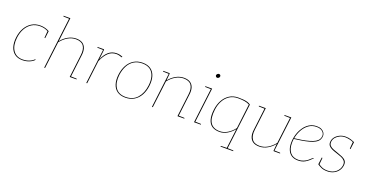

<svg xmlns="http://www.w3.org/2000/svg" viewBox="-39 -1517 4748 2495"><g transform="rotate(20 2335.5 -270.0)"><path d="M216 6Q151 6 109 -25.5Q67 -57 49.5 -113.5Q32 -170 41 -245Q50 -320 82.5 -377Q115 -434 166.5 -466Q218 -498 286 -498Q319 -498 350.5 -490Q382 -482 411 -465L410 -458H401Q375 -473 346.5 -480.5Q318 -488 285 -488Q221 -488 172 -457.5Q123 -427 92.5 -372.5Q62 -318 53 -245Q40 -136 83.5 -70Q127 -4 217 -4Q247 -4 274.5 -10.5Q302 -17 326.5 -29.5Q351 -42 369 -60Q374 -64 377 -60L379 -58Q358 -32 314 -13Q270 6 216 6ZM397 -465 410 -459 399 -365H393Q390 -365 389 -367.5Q388 -370 389 -372Z M518 0 606 -720H618L578 -388Q617 -438 671 -468Q725 -498 782 -498Q837 -498 870 -476Q903 -454 916 -413Q929 -372 921 -314L883 0H871L909 -314Q920 -397 889 -442.5Q858 -488 781 -488Q724 -488 671.5 -457.5Q619 -427 576 -373L530 0ZM880 0 882 -12 959 -10Q961 -10 963.5 -8.5Q966 -7 966 -5L965 0ZM609 -720 607 -708 530 -710Q528 -710 525.5 -711.5Q523 -713 524 -715V-720Z M1100 0 1160 -490H1163Q1167 -490 1168.5 -488Q1170 -486 1169 -482L1154 -346Q1183 -417 1229.5 -457.5Q1276 -498 1343 -498Q1367 -498 1387 -493Q1407 -488 1425 -479L1422 -475Q1421 -473 1418.5 -471.5Q1416 -470 1414 -471Q1405 -474 1385.5 -480.5Q1366 -487 1342 -487Q1276 -487 1230.5 -444Q1185 -401 1151 -322L1112 0ZM1163 -490 1161 -478 1084 -480Q1082 -480 1079.5 -481.5Q1077 -483 1077 -485L1078 -490Z M1701 -498Q1771 -498 1815 -466Q1859 -434 1876 -377.5Q1893 -321 1884 -245Q1875 -170 1843.5 -113.5Q1812 -57 1760.5 -25.5Q1709 6 1639 6Q1570 6 1526 -25.5Q1482 -57 1464.5 -114Q1447 -171 1456 -245Q1465 -320 1496.5 -377Q1528 -434 1579.5 -466Q1631 -498 1701 -498ZM1640 -4Q1742 -4 1800.5 -71Q1859 -138 1872 -245Q1881 -317 1865.5 -372Q1850 -427 1808.5 -457.5Q1767 -488 1700 -488Q1633 -488 1584 -457.5Q1535 -427 1506 -372Q1477 -317 1468 -245Q1455 -138 1498 -71Q1541 -4 1640 -4Z M2008 0 2068 -490H2071Q2078 -490 2077 -482L2068 -388Q2108 -438 2161 -468Q2214 -498 2272 -498Q2327 -498 2360 -476Q2393 -454 2406 -413Q2419 -372 2411 -314L2373 0H2361L2399 -314Q2410 -397 2379 -442.5Q2348 -488 2271 -488Q2214 -488 2161.5 -457.5Q2109 -427 2066 -373L2020 0ZM2370 0 2372 -12 2449 -10Q2451 -10 2453.5 -8.5Q2456 -7 2456 -5L2455 0ZM2071 -490 2069 -478 1992 -480Q1990 -480 1987.5 -481.5Q1985 -483 1985 -485L1986 -490Z M2590 0 2650 -490H2662L2602 0ZM2599 0 2601 -12 2678 -10Q2680 -10 2682.5 -8.5Q2685 -7 2685 -5L2684 0ZM2653 -490 2651 -478 2574 -480Q2572 -480 2569.5 -481.5Q2567 -483 2567 -485L2568 -490ZM2675 -645Q2664 -645 2656.5 -653.5Q2649 -662 2650 -672Q2652 -684 2661.5 -692Q2671 -700 2682 -700Q2693 -700 2700.5 -692Q2708 -684 2706 -672Q2705 -662 2695.5 -653.5Q2686 -645 2675 -645Z M3103 180 3138 -103Q3098 -53 3047 -23.5Q2996 6 2942 6Q2879 6 2838.5 -21Q2798 -48 2782 -103.5Q2766 -159 2777 -244Q2786 -316 2817.5 -373.5Q2849 -431 2901 -464.5Q2953 -498 3023 -498Q3059 -498 3090.5 -495.5Q3122 -493 3148 -485.5Q3174 -478 3194 -463L3115 180ZM2943 -4Q2997 -4 3048 -34.5Q3099 -65 3140 -119L3181 -459Q3150 -476 3112 -482Q3074 -488 3022 -488Q2954 -488 2905 -455.5Q2856 -423 2826.5 -368Q2797 -313 2789 -244Q2774 -122 2813.5 -63Q2853 -4 2943 -4ZM3021 180V175Q3022 173 3024.5 171.5Q3027 170 3029 170L3106 168V180ZM3112 180 3114 168 3191 170Q3193 170 3195.5 171.5Q3198 173 3197 175V180Z M3493 8Q3438 8 3405 -14Q3372 -36 3359 -77Q3346 -118 3354 -176L3392 -490H3404L3366 -176Q3356 -96 3387 -49Q3418 -2 3494 -2Q3552 -2 3604 -32.5Q3656 -63 3699 -117L3745 -490H3757L3697 0H3694Q3687 0 3688 -8L3697 -102Q3658 -53 3604.5 -22.5Q3551 8 3493 8ZM3694 0 3696 -12 3773 -10Q3775 -10 3777.5 -8.5Q3780 -7 3780 -5L3779 0ZM3395 -490 3393 -478 3316 -480Q3314 -480 3311.5 -481.5Q3309 -483 3309 -485L3310 -490ZM3748 -490 3746 -478 3669 -480Q3667 -480 3664.5 -481.5Q3662 -483 3662 -485L3663 -490Z M4028 6Q3974 6 3938.5 -17Q3903 -40 3885 -81.5Q3867 -123 3867 -181Q3867 -199 3868.5 -217.5Q3870 -236 3874 -255Q3881 -293 3895 -328Q3909 -363 3930 -394Q3940 -410 3952 -423.5Q3964 -437 3977 -448Q4003 -471 4036 -484Q4069 -497 4108 -497Q4149 -497 4175 -483.5Q4201 -470 4214 -449.5Q4227 -429 4227 -407Q4227 -376 4213 -351Q4199 -326 4165 -306Q4134 -288 4086 -275Q4038 -262 3984.5 -253.5Q3931 -245 3882 -239Q3880 -225 3879 -210Q3878 -195 3878 -181Q3878 -100 3915.5 -52Q3953 -4 4029 -4Q4067 -4 4100.5 -18Q4134 -32 4155 -50Q4163 -57 4174 -67Q4185 -77 4195 -85.5Q4205 -94 4208 -94Q4211 -94 4213 -92L4214 -91Q4168 -43 4126 -18.5Q4084 6 4028 6ZM3884 -249Q3932 -254 3985.5 -263Q4039 -272 4086 -285.5Q4133 -299 4162 -316Q4193 -335 4205.5 -357.5Q4218 -380 4218 -407Q4218 -439 4189.5 -463Q4161 -487 4108 -487Q4046 -487 3999.5 -452.5Q3953 -418 3924 -364Q3895 -310 3884 -249Z M4434 8Q4381 8 4348.5 -7.5Q4316 -23 4295 -38L4297 -56L4307 -46Q4319 -34 4351.5 -18Q4384 -2 4435 -2Q4503 -2 4548.5 -40.5Q4594 -79 4601 -136Q4605 -173 4587 -195Q4569 -217 4538 -230Q4507 -243 4471 -254Q4435 -265 4403.5 -278.5Q4372 -292 4354 -314Q4336 -336 4341 -374Q4345 -409 4369 -437Q4393 -465 4429 -481.5Q4465 -498 4507 -498Q4548 -498 4581.5 -487Q4615 -476 4632 -468L4631 -453L4621 -461Q4599 -473 4565 -480.5Q4531 -488 4506 -488Q4466 -488 4432.5 -472.5Q4399 -457 4377.5 -431.5Q4356 -406 4352 -374Q4348 -339 4366 -319Q4384 -299 4416 -287Q4448 -275 4483 -263Q4519 -251 4550.5 -237Q4582 -223 4599.5 -200Q4617 -177 4612 -137Q4607 -95 4582.5 -62Q4558 -29 4519.5 -10.5Q4481 8 4434 8ZM4618 -467 4632 -461 4620 -367H4614Q4612 -367 4611 -369.5Q4610 -372 4610 -374ZM4308 -36 4295 -42 4307 -136H4313Q4315 -136 4316 -133.5Q4317 -131 4317 -129Z"/></g></svg>

Font: Aleo Thin
Style: Italic
Weight: 250
Italic angle: -7°
Designer: Alessio Laiso
Foundry: Alessio Laiso
Version: Version 2.001;gftools[0.9.29]